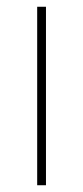

<svg xmlns="http://www.w3.org/2000/svg" viewBox="-20 -548 247 568"><path d="M116 0H90V-528H116Z"/></svg>

Font: Noto Sans Khmer Thin
Style: Regular
Weight: 250
Version: Version 2.003